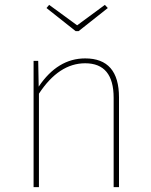

<svg xmlns="http://www.w3.org/2000/svg" viewBox="-20 -769 621 789"><path d="M303 -641H291L171 -736L182 -749L297 -665L411 -749L423 -736ZM330 -529Q469 -529 469 -369V0H447V-367Q447 -509 330 -509Q222 -509 140 -384V0H118V-519H137L139 -413Q217 -529 330 -529Z"/></svg>

Font: FiraGO Thin
Style: Regular
Weight: 100
Designer: bBox Type
Foundry: bBox Type GmbH
Version: Version 1.001;PS 001.001;hotconv 1.0.88;makeotf.lib2.5.64775